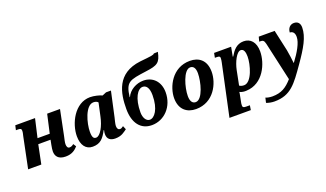

<svg xmlns="http://www.w3.org/2000/svg" viewBox="-89 -1390 3816 2247"><g transform="rotate(-20 1819.0 -266.5)"><path d="M508 10C590 10 630 -26 662 -61L639 -97C616 -79 604 -75 585 -75C563 -75 553 -97 553 -125C553 -151 562 -185 570 -221L634 -536H474L422 -305H270L323 -536H77L64 -479H91C123 -479 132 -471 132 -448C132 -424 125 -404 121 -385L42 0H206L254 -236H407L395 -175C389 -144 385 -117 385 -97C385 -41 415 10 508 10Z M845 10C942 10 982 -40 1029 -128H1034C1029 -107 1027 -92 1027 -78C1027 -17 1066 10 1126 10C1206 10 1242 -26 1277 -50L1258 -95C1240 -84 1233 -75 1215 -75C1194 -75 1180 -91 1180 -125C1180 -149 1196 -206 1200 -224L1268 -535H1207L1157 -514C1127 -529 1060 -546 1010 -546C817 -546 710 -324 710 -168C710 -60 758 10 845 10ZM918 -76C891 -76 871 -89 871 -164C871 -271 927 -476 1027 -476C1049 -476 1072 -470 1084 -454L1049 -293C1025 -176 968 -76 918 -76Z M1582 10C1737 10 1863 -119 1863 -298C1863 -430 1780 -515 1662 -515C1577 -515 1486 -467 1451 -387H1447C1471 -572 1515 -576 1732 -606C1876 -625 1913 -645 1939 -773L1888 -771C1876 -755 1853 -753 1706 -738C1403 -702 1363 -466 1363 -269C1363 -97 1442 10 1582 10ZM1581 -58C1535 -58 1505 -110 1505 -176C1505 -354 1569 -449 1630 -449C1676 -449 1707 -408 1707 -319C1707 -141 1636 -58 1581 -58Z M2132 10C2354 10 2451 -197 2451 -339C2451 -486 2362 -546 2253 -546C2031 -546 1932 -335 1932 -197C1932 -54 2021 10 2132 10ZM2155 -68C2114 -68 2091 -102 2091 -166C2091 -271 2148 -473 2231 -473C2271 -473 2294 -442 2294 -378C2294 -274 2243 -68 2155 -68Z M2737 183H2695C2659 183 2648 177 2648 155C2648 135 2650 123 2654 106L2667 40C2672 18 2675 -4 2674 -6C2701 8 2732 11 2759 9C2969 1 3066 -219 3066 -369C3066 -484 3008 -546 2922 -546C2833 -546 2787 -484 2749 -420H2743L2765 -536H2553L2542 -479H2564C2597 -479 2606 -472 2606 -454C2606 -432 2602 -416 2599 -400L2462 240H2728ZM2754 -60C2727 -60 2705 -69 2697 -77L2733 -258C2751 -347 2804 -460 2856 -460C2897 -460 2907 -411 2907 -362C2907 -265 2851 -60 2754 -60Z M3025 240C3229 240 3304 126 3442 -70C3552 -227 3624 -347 3624 -464C3624 -515 3599 -546 3549 -546C3503 -546 3469 -511 3467 -457C3495 -457 3526 -441 3526 -382C3526 -310 3465 -206 3390 -107H3388C3385 -142 3374 -226 3365 -273L3307 -536H3109L3094 -479H3105C3141 -479 3153 -471 3164 -426L3271 52C3198 134 3134 176 3021 176C2983 176 2951 167 2938 161L2924 221C2952 233 2989 240 3025 240Z"/></g></svg>

Font: Noto Serif SemiCondensed Extra
Style: Italic
Weight: 800
Width: 4
Italic angle: -12°
Designer: Monotype Design Team
Foundry: Monotype Imaging Inc.
Version: Version 1.901